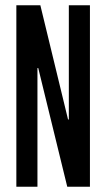

<svg xmlns="http://www.w3.org/2000/svg" viewBox="-20 -708 403 728"><path d="M42 0V-688H133L238 -255H241V-688H321V0H235L125 -450H122V0Z"/></svg>

Font: Saira UltraCondensed SemiBold
Style: Regular
Weight: 600
Width: 1
Designer: Hector Gatti with collaboration of the Omnibus-Type team
Foundry: Omnibus-Type
Version: Version 1.101